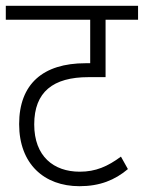

<svg xmlns="http://www.w3.org/2000/svg" viewBox="-20 -642 496 662"><path d="M456 -574V-622H0V-574H291V-424H275C128 -424 46 -352 46 -214C46 -77 132 0 254 0C324 0 376 -21 421 -59L397 -102C351 -68 310 -50 255 -50C165 -50 98 -103 98 -213C98 -325 163 -376 285 -376H344V-574Z"/></svg>

Font: Noto Sans Devanagari SemiCondensed Light
Style: Regular
Weight: 300
Width: 4
Designer: Jelle Bosma - Monotype Design Team
Foundry: Monotype Imaging Inc.
Version: Version 2.004